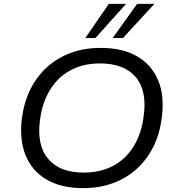

<svg xmlns="http://www.w3.org/2000/svg" viewBox="-20 -961 913 990"><path d="M408 9Q296 9 220.5 -35Q145 -79 112 -160Q79 -241 93 -352Q104 -435 137.5 -502Q171 -569 224.5 -616.5Q278 -664 347 -689Q416 -714 499 -714Q613 -714 688 -670Q763 -626 796 -545.5Q829 -465 814 -354Q804 -270 770 -203Q736 -136 683 -88.5Q630 -41 560.5 -16Q491 9 408 9ZM412 -71Q498 -71 563.5 -106Q629 -141 669.5 -207Q710 -273 721 -364Q739 -495 679 -564.5Q619 -634 495 -634Q410 -634 344.5 -599Q279 -564 238.5 -498.5Q198 -433 186 -342Q169 -211 229 -141Q289 -71 412 -71ZM420 -765 541 -941H630L472 -765ZM561 -765 687 -941H776L614 -765Z"/></svg>

Font: Nunito Sans 10pt SemiExpanded
Style: Italic
Weight: 400
Width: 6
Italic angle: -9°
Designer: Vernon Adams
Foundry: Vernon Adams
Version: Version 3.101;gftools[0.9.27]